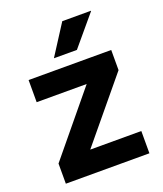

<svg xmlns="http://www.w3.org/2000/svg" viewBox="-129 -771 724 855"><g transform="rotate(-20 233.0 -343.0)"><path d="M431 -105.5V0H35V-95.5L274 -385.5H37V-490.5H428.5V-395L189 -105.5ZM267.5 -685.5H403.5V-684L285 -543H177V-544.5Z"/></g></svg>

Font: Anek Latin SemiBold
Style: Regular
Weight: 600
Designer: Yesha Goshar
Foundry: Ek Type
Version: Version 1.003